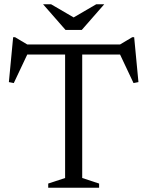

<svg xmlns="http://www.w3.org/2000/svg" viewBox="-20 -878 689 898"><path d="M443.5 -19.5V0H205.5V-19.5L284.5 -45.5V-623H107.5L44.5 -489.5L21.5 -494L41.5 -704H50.5L107.5 -670H541.5L598.5 -704H607.5L627.5 -494L604.5 -489.5L541.5 -623H364.5V-45.5ZM467.5 -858 362.5 -738H286.5L181.5 -858H219L324.5 -796.5L430 -858Z"/></svg>

Font: Newsreader Text
Style: Regular
Weight: 400
Designer: Hugues Gentile
Foundry: Production Type
Version: Version 1.002